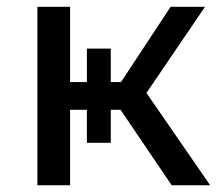

<svg xmlns="http://www.w3.org/2000/svg" viewBox="-20 -550 655 570"><path d="M314.9 -257.9 392.7 -306.1 603.9 0H489.7ZM91 -529.9H188.1V0H91ZM159.7 -306.3H373.3V-224H159.7ZM238 -405.7H308.9V-126H237.9ZM312.3 -265.6 486.6 -529.9H588.7L401.4 -254.4Z"/></svg>

Font: iiserrat Thin
Style: Regular
Weight: 100
Designer: Akira Ohta
Foundry: Akira Ohta
Version: Version 1.200;Glyphs 3.3.1 (3343)